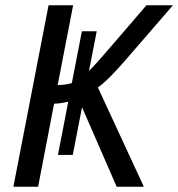

<svg xmlns="http://www.w3.org/2000/svg" viewBox="-20 -708 676 728"><path d="M164.1 -688H257.3L198.7 -385.7Q230 -385.7 252.4 -393.1L290.5 -589.4H346.7L317.4 -439Q324.2 -445.8 331.3 -453.4Q338.4 -460.9 346.2 -469.2Q351.6 -475.1 374.3 -501.2Q397 -527.3 437.3 -574Q477.5 -620.6 535.2 -688H635.7L460.4 -485.4Q389.6 -402.8 351.1 -376.5L525.4 0H422.4L291 -301.3L255.9 -120.6H199.7L238.8 -322.3Q206.5 -314.9 185.1 -314.9L124.5 0H30.8Z"/></svg>

Font: Arimo
Style: Italic
Weight: 400
Italic angle: -12°
Designer: Steve Matteson
Foundry: Monotype Imaging Inc.
Version: Version 1.33